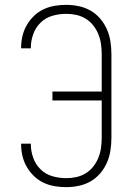

<svg xmlns="http://www.w3.org/2000/svg" viewBox="-20 -763 540 791"><path d="M253 8Q229 8 205 4Q181 0 159 -10.5Q137 -21 119.5 -38Q102 -55 90 -76Q78 -97 72.5 -120.5Q67 -144 67 -168Q67 -169 67 -169.5Q67 -170 67 -171H107Q107 -170 107 -169.5Q107 -169 107 -169Q107 -140 117 -112.5Q127 -85 147.5 -65Q168 -45 196 -37Q224 -29 253 -29Q274 -29 294.5 -33.5Q315 -38 333 -49Q351 -60 364 -76.5Q377 -93 385 -112.5Q393 -132 396 -153Q399 -174 399 -195V-349H196V-386H399V-540Q399 -561 396 -582Q393 -603 385 -622.5Q377 -642 364 -658.5Q351 -675 333 -686Q315 -697 294.5 -701.5Q274 -706 253 -706Q224 -706 196 -698Q168 -690 147.5 -670Q127 -650 117 -622.5Q107 -595 107 -566Q107 -566 107 -565.5Q107 -565 107 -564H67Q67 -565 67 -565.5Q67 -566 67 -567Q67 -591 72.5 -614.5Q78 -638 90 -659Q102 -680 119.5 -697Q137 -714 159 -724.5Q181 -735 205 -739Q229 -743 253 -743Q279 -743 305 -737.5Q331 -732 353.5 -719Q376 -706 393 -686Q410 -666 420.5 -642Q431 -618 435 -592Q439 -566 439 -540V-195Q439 -169 435 -143Q431 -117 420.5 -93Q410 -69 393 -49Q376 -29 353.5 -16Q331 -3 305 2.5Q279 8 253 8Z"/></svg>

Font: Iosevka SS04 Extralight
Style: Regular
Weight: 200
Monospace: yes
Designer: Belleve Invis
Foundry: Belleve Invis
Version: Version 19.0.0; ttfautohint (v1.8.4)